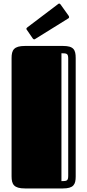

<svg xmlns="http://www.w3.org/2000/svg" viewBox="-20 -1058 490 1078"><path d="M45 -68C45 -23 58 0 120 0H333C393 0 405 -22 405 -67V-732C405 -778 394 -800 334 -800H120C58 -800 45 -777 45 -732ZM363 -72C363 -43 356 -41 325 -41V-759C356 -759 363 -757 363 -728ZM364 -955C367 -957 368 -959 368 -962C368 -964 367 -967 365 -970L320 -1033C317 -1036 315 -1038 313 -1038C310 -1038 308 -1037 306 -1035L133 -904C130 -901 128 -899 128 -896C128 -895 129 -892 131 -890L164 -842C167 -838 170 -837 172 -837C174 -837 176 -838 179 -840Z"/></svg>

Font: Fascinate Inline
Style: Regular
Weight: 900
Designer: Astigmatic (AOETI)
Foundry: Astigmatic (AOETI)
Version: Version 1.000